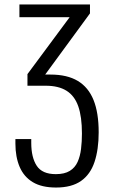

<svg xmlns="http://www.w3.org/2000/svg" viewBox="-20 -830 509 860"><path d="M231 10Q167 10 127 -14Q87 -38 68 -82.5Q49 -127 49 -187V-207H120Q120 -204 120 -198.5Q120 -193 120 -190Q120 -125 144.5 -87.5Q169 -50 230 -50Q269 -50 292.5 -64.5Q316 -79 327.5 -104.5Q339 -130 343 -163Q347 -196 347 -232Q347 -307 330.5 -354Q314 -401 278 -423.5Q242 -446 185 -446H103V-498L292 -753H67V-810H383V-770L156 -460L138 -496H206Q281 -496 328.5 -467.5Q376 -439 399 -382Q422 -325 422 -237Q422 -161 403.5 -105Q385 -49 343 -19.5Q301 10 231 10Z"/></svg>

Font: Oswald Light
Style: Regular
Weight: 300
Designer: Vernon Adams
Foundry: Vernon Adams
Version: Version 4.103;gftools[0.9.33.dev8+g029e19f]